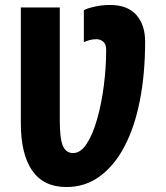

<svg xmlns="http://www.w3.org/2000/svg" viewBox="-20 -744 669 774"><path d="M248 10Q156 10 110 -56Q64 -122 64 -248V-714H221V-257Q221 -185 233.5 -156Q246 -127 275 -127Q305 -127 329.5 -164.5Q354 -202 371.5 -263.5Q389 -325 398.5 -398.5Q408 -472 408 -543Q408 -566 396 -576Q384 -586 369 -586Q354 -586 341.5 -582.5Q329 -579 318 -574V-703Q333 -711 363 -717.5Q393 -724 423 -724Q494 -724 529.5 -684Q565 -644 565 -576Q565 -447 544 -339.5Q523 -232 482 -154Q441 -76 382 -33Q323 10 248 10Z"/></svg>

Font: Noto Sans Condensed ExtraBold
Style: Regular
Weight: 800
Width: 3
Designer: Monotype Design Team
Foundry: Monotype Imaging Inc.
Version: Version 2.013; ttfautohint (v1.8.4.7-5d5b)